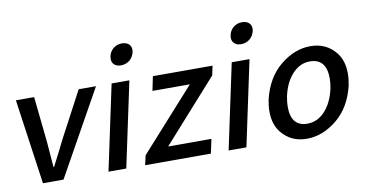

<svg xmlns="http://www.w3.org/2000/svg" viewBox="-76 -1000 2375 1223"><g transform="rotate(-10 1111.5 -388.5)"><path d="M248 0H115L37 -550H155L186 -254L199 -90H203Q266 -212 286 -254L443 -550H555Z M654 0H539L656 -550H771ZM735 -653Q704 -653 688 -672Q677 -685 677 -705Q677 -713 679 -722Q686 -753 709.5 -771.5Q733 -790 764 -790Q796 -790 812 -772Q824 -758 824 -738Q824 -730 822 -722Q814 -690 790.5 -671.5Q767 -653 735 -653Z M1201 0H776L790 -62L1146 -458H904L923 -550H1309L1296 -489L941 -92H1221Z M1431 0H1316L1433 -550H1548ZM1512 -653Q1481 -653 1465 -672Q1454 -685 1454 -705Q1454 -713 1456 -722Q1463 -753 1486.5 -771.5Q1510 -790 1541 -790Q1573 -790 1589 -772Q1601 -758 1601 -738Q1601 -730 1599 -722Q1591 -690 1567.5 -671.5Q1544 -653 1512 -653Z M1821 13Q1719 13 1658 -62Q1615 -115 1615 -198Q1615 -234 1623 -275Q1656 -413 1748.5 -488.5Q1841 -564 1943 -564Q2045 -564 2106 -489Q2149 -436 2149 -352Q2149 -316 2141 -275Q2108 -137 2015.5 -62Q1923 13 1821 13ZM1841 -81Q1906 -81 1954.5 -133.5Q2003 -186 2023 -275Q2030 -311 2030 -341Q2030 -469 1923 -469Q1859 -469 1810 -416Q1761 -363 1742 -275Q1735 -239 1735 -208Q1735 -81 1841 -81Z"/></g></svg>

Font: l_WÎeÑOS 500W
Style: Regular
Weight: 500
Designer: R?O
Version: Version 2.00 June 21, 2023